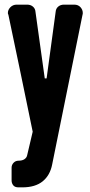

<svg xmlns="http://www.w3.org/2000/svg" viewBox="-20 -602 388 828"><path d="M300 -582Q317 -582 327 -571Q337 -560 337 -546Q337 -541 336 -539L205 107Q196 154 164 180Q132 206 76 206H60Q44 206 37 197Q30 188 30 176V121Q30 109 38.5 100Q47 91 60 91Q76 91 85.5 84.5Q95 78 97 68L121 -34Q96 -158 69 -286Q42 -414 16 -539Q14 -541 14 -546Q14 -560 25 -571Q36 -582 52 -582H97Q112 -582 122 -573.5Q132 -565 133 -551L173 -264H181L220 -551Q221 -565 231 -573.5Q241 -582 256 -582Z"/></svg>

Font: H.H. Samuel
Style: Regular
Weight: 900
Width: 1
Designer: deFharo
Foundry: deFharo
Version: Version 1.009